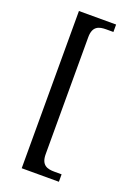

<svg xmlns="http://www.w3.org/2000/svg" viewBox="-166 -826 722 1019"><g transform="rotate(20 195.5 -316.0)"><path d="M95 128H305V86H265C224 86 189 77 189 14V-646C189 -709 224 -718 265 -718H305V-760H95Z"/></g></svg>

Font: Noto Serif Devanagari SemiCondensed
Style: Regular
Weight: 400
Width: 4
Designer: Universal Thirst, Indian Type Foundry and the Monotype Design Team
Foundry: Monotype Imaging Inc.
Version: Version 2.004